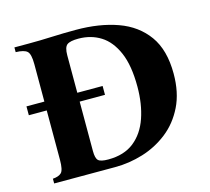

<svg xmlns="http://www.w3.org/2000/svg" viewBox="-98 -785 986 901"><g transform="rotate(-15 395.5 -335.0)"><path d="M58 0V-23Q87 -25 100 -38Q113 -51 113 -100V-565Q113 -614 98.5 -627.5Q84 -641 43 -642V-665H113Q168 -665 225 -667.5Q282 -670 343 -670Q457 -670 545 -638.5Q633 -607 683 -537.5Q733 -468 733 -353Q733 -261 700 -194Q667 -127 612 -84Q557 -41 490 -20.5Q423 0 355 0ZM333 -43Q410 -43 458.5 -81.5Q507 -120 530 -187Q553 -254 553 -338Q553 -441 525.5 -504.5Q498 -568 451 -597.5Q404 -627 343 -627Q303 -627 288 -615.5Q273 -604 273 -565V-100Q273 -65 284.5 -54Q296 -43 333 -43ZM396 -340H26V-383H396Z"/></g></svg>

Font: Bona Nova
Style: Bold
Weight: 700
Designer: Mateusz Machalski
Foundry: Capitalics
Version: Version 4.001; ttfautohint (v1.8.3)